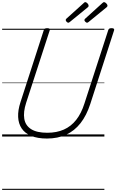

<svg xmlns="http://www.w3.org/2000/svg" viewBox="-20 -1279 1090 1799"><path d="M420 19Q332 19 273 -5.5Q214 -30 183.5 -75Q153 -120 150 -183Q147 -246 172 -322L390 -996Q393 -1006 400 -1010.5Q407 -1015 423 -1015Q437 -1015 443.5 -1010Q450 -1005 446 -995L225 -316Q197 -229 207.5 -166Q218 -103 271.5 -69Q325 -35 423 -35Q511 -35 578.5 -65Q646 -95 694 -156Q742 -217 771 -309L994 -996Q997 -1006 1003.5 -1010.5Q1010 -1015 1026 -1015Q1055 -1015 1049 -995L826 -305Q791 -197 734.5 -125Q678 -53 599.5 -17Q521 19 420 19ZM620 -1066Q613 -1066 604.5 -1074.5Q596 -1083 596 -1090Q596 -1093 596.5 -1096Q597 -1099 601 -1103L764 -1250Q768 -1253 771 -1256Q774 -1259 778 -1259Q785 -1259 792.5 -1253.5Q800 -1248 805 -1240.5Q810 -1233 810 -1226Q810 -1222 809 -1218.5Q808 -1215 803 -1211L634 -1073Q630 -1070 626.5 -1068Q623 -1066 620 -1066ZM796 -1066Q789 -1066 780 -1074.5Q771 -1083 771 -1090Q771 -1093 772 -1096Q773 -1099 777 -1103L939 -1250Q944 -1253 947 -1256Q950 -1259 954 -1259Q961 -1259 968.5 -1253.5Q976 -1248 981.5 -1240.5Q987 -1233 987 -1226Q987 -1222 985.5 -1218.5Q984 -1215 979 -1211L810 -1073Q805 -1070 802 -1068Q799 -1066 796 -1066ZM0 490H958V500H0ZM0 -20H958V0H0ZM0 -505H958V-500H0ZM0 -1010H958V-1000H0Z"/></svg>

Font: Playwrite US Trad Guides
Style: Regular
Weight: 400
Designer: Veronika Burian, José Scaglione
Foundry: TypeTogether
Version: Version 1.003